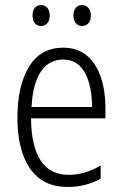

<svg xmlns="http://www.w3.org/2000/svg" viewBox="-20 -731 485 761"><path d="M230 -542Q288 -542 325.5 -509.5Q363 -477 380.5 -422.5Q398 -368 398 -303V-262H103Q104 -152 141 -95Q178 -38 252 -38Q316 -38 379 -75V-23Q350 -7 318 1.5Q286 10 248 10Q180 10 136 -24Q92 -58 70.5 -120Q49 -182 49 -264Q49 -391 95 -466.5Q141 -542 230 -542ZM230 -495Q175 -495 142.5 -448Q110 -401 105 -307H345Q345 -359 333 -402Q321 -445 295.5 -470Q270 -495 230 -495ZM109 -670Q109 -689 118 -700Q127 -711 143 -711Q158 -711 167.5 -700Q177 -689 177 -670Q177 -650 167.5 -639Q158 -628 143 -628Q127 -628 118 -639Q109 -650 109 -670ZM271 -670Q271 -689 280.5 -700Q290 -711 305 -711Q320 -711 330 -700Q340 -689 340 -670Q340 -650 330.5 -639Q321 -628 305 -628Q290 -628 280.5 -639Q271 -650 271 -670Z"/></svg>

Font: Noto Sans Georgian Condensed Light
Style: Regular
Weight: 300
Width: 3
Designer: Monotype Design Team, Akaki Razmadze
Foundry: Google LLC
Version: Version 2.005; ttfautohint (v1.8.4.7-5d5b)